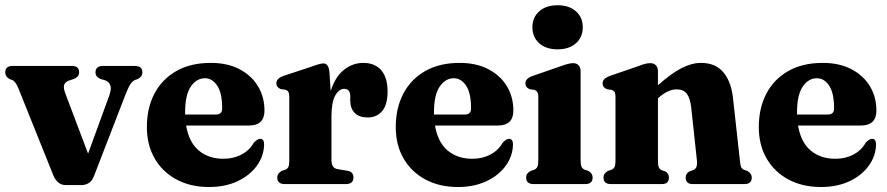

<svg xmlns="http://www.w3.org/2000/svg" viewBox="-22 -720 3471 751"><path d="M296.5 4H235.5Q202.5 4 186.5 -34.5L50.5 -373Q39.5 -400.5 28 -406L15 -411Q-1.5 -420.5 -1.5 -436.5Q-1.5 -462 27 -462H260.5Q287.5 -462 287.5 -436.5Q287.5 -420 266.5 -411L251 -406Q233 -400.5 229 -388.2Q225 -376 234.5 -352L322.5 -119L405.5 -346.5Q423 -394.5 387.5 -406.5L371.5 -411Q351.5 -419.5 351.5 -436.5Q351.5 -462 380.5 -462H506Q535 -462 535 -436.5Q535 -420.5 517.5 -411L505.5 -407Q496 -402.5 488 -390.5Q480 -378.5 468 -348L345.5 -31Q337.5 -11 324.5 -3.5Q311.5 4 296.5 4Z M1012.5 -287.5Q1012.5 -229 951.5 -229H706Q717 -163.5 755.5 -131.2Q794 -99 852 -99Q892 -99 923.2 -115.8Q954.5 -132.5 971 -162.5Q986.5 -177.5 996 -177Q1011.5 -176.5 1011 -154Q1010 -109.5 982.8 -71.8Q955.5 -34 907.2 -11.2Q859 11.5 795.5 11.5Q723 11.5 668.2 -18Q613.5 -47.5 583 -100.2Q552.5 -153 552.5 -223Q552.5 -297 582 -353.5Q611.5 -410 667.5 -442Q723.5 -474 802.5 -474Q868 -474 915 -449.2Q962 -424.5 987.2 -382.5Q1012.5 -340.5 1012.5 -287.5ZM702 -280Q702 -275.5 702 -272H822.5Q847 -272 847 -296Q847 -356.5 827.5 -385.2Q808 -414 780 -414Q746.5 -414 724.2 -381.2Q702 -348.5 702 -280Z M1266.5 -438.5 1271.5 -364Q1289 -419.5 1323.2 -446.8Q1357.5 -474 1399 -474Q1444 -474 1469 -445.5Q1494 -417 1494 -362Q1494 -310 1472.5 -285.2Q1451 -260.5 1417 -260.5Q1383 -260.5 1365.8 -277.8Q1348.5 -295 1348 -325.5V-344.5Q1347.5 -372.5 1324 -372.5Q1304 -372.5 1289.2 -346.2Q1274.5 -320 1274.5 -265V-93.5Q1274.5 -62.5 1298 -58.5L1337 -52Q1360.5 -48.5 1360.5 -25.5Q1360.5 0 1330.5 0H1092Q1062.5 0 1062.5 -25.5Q1062.5 -42 1080.5 -52L1095 -56.5Q1102.5 -60 1106 -67.2Q1109.5 -74.5 1109.5 -92V-340Q1109.5 -354.5 1105.8 -360.5Q1102 -366.5 1094.5 -369L1076 -371.5Q1059 -378.5 1059 -394Q1059 -412.5 1085 -422.5L1195.5 -459Q1230.5 -472 1242.5 -472Q1252.5 -472 1258.5 -464.5Q1264.5 -457 1266.5 -438.5Z M1986 -287.5Q1986 -229 1925 -229H1679.5Q1690.5 -163.5 1729 -131.2Q1767.5 -99 1825.5 -99Q1865.5 -99 1896.8 -115.8Q1928 -132.5 1944.5 -162.5Q1960 -177.5 1969.5 -177Q1985 -176.5 1984.5 -154Q1983.5 -109.5 1956.2 -71.8Q1929 -34 1880.8 -11.2Q1832.5 11.5 1769 11.5Q1696.5 11.5 1641.8 -18Q1587 -47.5 1556.5 -100.2Q1526 -153 1526 -223Q1526 -297 1555.5 -353.5Q1585 -410 1641 -442Q1697 -474 1776 -474Q1841.5 -474 1888.5 -449.2Q1935.5 -424.5 1960.8 -382.5Q1986 -340.5 1986 -287.5ZM1675.5 -280Q1675.5 -275.5 1675.5 -272H1796Q1820.5 -272 1820.5 -296Q1820.5 -356.5 1801 -385.2Q1781.5 -414 1753.5 -414Q1720 -414 1697.8 -381.2Q1675.5 -348.5 1675.5 -280Z M2159 -527Q2114 -527 2087.2 -550.8Q2060.5 -574.5 2060.5 -613.5Q2060.5 -652 2087.2 -675.8Q2114 -699.5 2159 -699.5Q2204 -699.5 2230.8 -675.8Q2257.5 -652 2257.5 -613.5Q2257.5 -574.5 2230.8 -550.8Q2204 -527 2159 -527ZM2249 -442V-92.5Q2249 -75 2252.8 -67.5Q2256.5 -60 2264 -56.5L2278.5 -52Q2296 -42.5 2296 -25.5Q2296 0 2267 0H2065.5Q2036 0 2036 -25.5Q2036 -42.5 2054 -51.5L2068.5 -56.5Q2076 -60 2079.8 -67.5Q2083.5 -75 2083.5 -92.5V-340Q2083.5 -354.5 2079.5 -360.2Q2075.5 -366 2068 -368.5L2050 -371Q2033 -378 2033 -394Q2033 -412 2058.5 -422L2168.5 -460Q2203 -473 2219.5 -473Q2234 -473 2241.5 -464.2Q2249 -455.5 2249 -442Z M2551.5 -442V-386.5Q2603.5 -433 2643.8 -453.5Q2684 -474 2719.5 -474Q2776.5 -474 2807.2 -437.5Q2838 -401 2845 -337L2872 -93Q2873.5 -75 2876.5 -67.5Q2879.5 -60 2887 -56.5L2901 -51.5Q2918.5 -41.5 2918.5 -25.5Q2918.5 0 2889.5 0H2687.5Q2660 0 2660 -26Q2660 -41 2674.5 -49.5L2689 -54.5Q2697.5 -58 2701.5 -66Q2705.5 -74 2704 -92L2681.5 -301Q2677.5 -336 2664.5 -353.2Q2651.5 -370.5 2624.5 -370.5Q2590.5 -370.5 2554 -337.5L2551.5 -335.5V-92.5Q2551.5 -74 2554.8 -66Q2558 -58 2566 -54.5L2580.5 -49.5Q2594.5 -41 2594.5 -26Q2594.5 0 2567.5 0H2367.5Q2338.5 0 2338.5 -25.5Q2338.5 -42 2356 -51.5L2371 -56.5Q2378.5 -60 2382 -67.5Q2385.5 -75 2385.5 -92.5V-340Q2385.5 -354.5 2381.8 -360.2Q2378 -366 2370 -368.5L2352 -371Q2335 -378 2335 -394Q2335 -412 2360.5 -422L2471 -460Q2489 -467 2500.2 -470Q2511.5 -473 2522 -473Q2536 -473 2543.8 -464.2Q2551.5 -455.5 2551.5 -442Z M3406 -287.5Q3406 -229 3345 -229H3099.5Q3110.5 -163.5 3149 -131.2Q3187.5 -99 3245.5 -99Q3285.5 -99 3316.8 -115.8Q3348 -132.5 3364.5 -162.5Q3380 -177.5 3389.5 -177Q3405 -176.5 3404.5 -154Q3403.5 -109.5 3376.2 -71.8Q3349 -34 3300.8 -11.2Q3252.5 11.5 3189 11.5Q3116.5 11.5 3061.8 -18Q3007 -47.5 2976.5 -100.2Q2946 -153 2946 -223Q2946 -297 2975.5 -353.5Q3005 -410 3061 -442Q3117 -474 3196 -474Q3261.5 -474 3308.5 -449.2Q3355.5 -424.5 3380.8 -382.5Q3406 -340.5 3406 -287.5ZM3095.5 -280Q3095.5 -275.5 3095.5 -272H3216Q3240.5 -272 3240.5 -296Q3240.5 -356.5 3221 -385.2Q3201.5 -414 3173.5 -414Q3140 -414 3117.8 -381.2Q3095.5 -348.5 3095.5 -280Z"/></svg>

Font: Fraunces 72pt Soft
Style: Bold
Weight: 700
Version: Version 1.000;[b76b70a41]